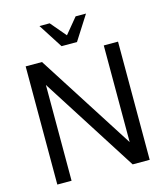

<svg xmlns="http://www.w3.org/2000/svg" viewBox="-134 -1042 990 1144"><g transform="rotate(-15 361.0 -470.0)"><path d="M646 -729V0H541L164.1 -590.8V0H76.2V-729H176.8L558.1 -132.8V-729ZM409.2 -790H314L217.8 -939.9H280.8L361.8 -844.2L440.9 -939.9H504.9Z"/></g></svg>

Font: SolaimanLipiNormal
Style: Normal
Weight: 400
Designer: Solaiman Karim
Version: Version 1.6.1 ; ttfautohint (v1.5.65-e2d9)